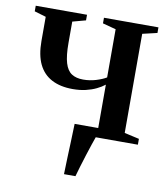

<svg xmlns="http://www.w3.org/2000/svg" viewBox="-79 -579 722 826"><g transform="rotate(10 282.0 -166.0)"><path d="M256 180Q257 145.5 258.2 109Q259.5 72.5 261 34.5Q262.5 -3.5 263.5 -41H408L364 -3Q359 10 351.5 32.8Q344 55.5 335.2 82.8Q326.5 110 318.8 135.8Q311 161.5 306 180ZM287.5 0V-25.5L366.5 -40V-230.5Q351.5 -218.5 331.2 -208.8Q311 -199 285.5 -193Q260 -187 229 -187Q174.5 -187 137 -206.8Q99.5 -226.5 80.2 -266.2Q61 -306 61 -367.5V-473L10.5 -488V-512.5H234.5V-488L177 -472.5V-379.5Q177 -323.5 186.5 -292Q196 -260.5 215.8 -247.8Q235.5 -235 266 -235Q295 -235 322 -243.2Q349 -251.5 366.5 -262V-472.5L308.5 -488V-512.5H546.5V-488L482.5 -473V-40L547 -25.5V0Z"/></g></svg>

Font: Merriweather 120pt SemiBold
Style: Regular
Weight: 600
Version: Version 2.100